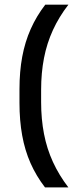

<svg xmlns="http://www.w3.org/2000/svg" viewBox="-20 -696 338 838"><path d="M159.5 -304V-250.5Q159.5 -176.5 172 -111.8Q184.5 -47 211 10.8Q237.5 68.5 278.5 122H176.5Q138 72 113.2 16Q88.5 -40 76.8 -105Q65 -170 65 -247.5V-306.5Q65 -383.5 77 -448.2Q89 -513 114 -569.2Q139 -625.5 177.5 -675.5H278.5Q237.5 -622.5 211 -564.8Q184.5 -507 172 -442.5Q159.5 -378 159.5 -304Z"/></svg>

Font: Anek Latin Medium Medium
Style: Regular
Weight: 500
Version: Version 1.003